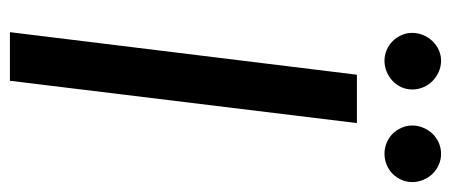

<svg xmlns="http://www.w3.org/2000/svg" viewBox="-288 -644 932 397"><g transform="rotate(90 178.5 -446.0)"><path d="M47 0ZM147.5 0H47L135 -717.5H235ZM165.5 -832Q165.5 -820 160.8 -809.5Q156 -799 147.8 -791.2Q139.5 -783.5 128.8 -779Q118 -774.5 106 -774.5Q94.5 -774.5 84 -779Q73.5 -783.5 65.8 -791.2Q58 -799 53.2 -809.5Q48.5 -820 48.5 -832Q48.5 -844 53.2 -855Q58 -866 65.8 -874Q73.5 -882 84 -886.8Q94.5 -891.5 106 -891.5Q118 -891.5 128.8 -886.8Q139.5 -882 147.8 -874Q156 -866 160.8 -855Q165.5 -844 165.5 -832ZM357 -832Q357 -820 352.2 -809.5Q347.5 -799 339.8 -791.2Q332 -783.5 321.2 -779Q310.5 -774.5 298.5 -774.5Q286.5 -774.5 275.8 -779Q265 -783.5 257.2 -791.2Q249.5 -799 244.8 -809.5Q240 -820 240 -832Q240 -844 244.8 -855Q249.5 -866 257.2 -874Q265 -882 275.8 -886.8Q286.5 -891.5 298.5 -891.5Q310.5 -891.5 321.2 -886.8Q332 -882 339.8 -874Q347.5 -866 352.2 -855Q357 -844 357 -832Z"/></g></svg>

Font: Lato Medium
Style: Italic
Weight: 500
Italic angle: -7°
Designer: Lukasz Dziedzic
Foundry: tyPoland Lukasz Dziedzic
Version: Version 2.006; 2014-01-15